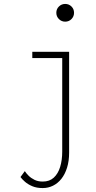

<svg xmlns="http://www.w3.org/2000/svg" viewBox="-20 -763 490 975"><path d="M311 -653Q292.5 -653 279.2 -666.2Q266 -679.5 266 -698Q266 -717 279.2 -730Q292.5 -743 311 -743Q330 -743 343 -730Q356 -717 356 -698Q356 -679.5 343 -666.2Q330 -653 311 -653ZM331 -500V12Q331 55 320.5 88.5Q310 122 291.8 145Q273.5 168 249.2 180Q225 192 197 192Q166 192 143.8 182.5Q121.5 173 106.8 160Q92 147 84 136L106 106Q113 117 125.2 129.2Q137.5 141.5 155.2 150.2Q173 159 197 159Q231.5 159 253.2 139Q275 119 285.5 84.5Q296 50 296 7V-468H144V-500Z"/></svg>

Font: League Mono Thin Condensed
Style: Regular
Weight: 100
Width: 1
Designer: Tyler Finck
Foundry: The League of Moveable Type / Tyler Finck
Version: Version 2.300;RELEASE